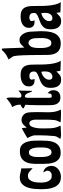

<svg xmlns="http://www.w3.org/2000/svg" viewBox="694 -1384 696 2124"><g transform="rotate(-90 1042.0 -322.0)"><path d="M141 -451Q167 -451 191 -444Q215 -437 241 -435Q240 -407 241.5 -379.5Q243 -352 243 -324V-309Q223 -327 205 -344Q187 -361 158 -361Q131 -361 116.5 -344.5Q102 -328 94.5 -304.5Q87 -281 85.5 -254.5Q84 -228 84 -209Q84 -194 87.5 -173.5Q91 -153 99.5 -136Q108 -119 122 -107.5Q136 -96 157 -99Q160 -98 167 -98Q186 -98 201 -112Q216 -126 216 -146Q216 -154 208.5 -168Q201 -182 197 -190Q213 -189 226.5 -181Q240 -173 249.5 -160.5Q259 -148 264 -132.5Q269 -117 269 -102Q269 -77 258.5 -57.5Q248 -38 231 -24.5Q214 -11 192.5 -3.5Q171 4 148 4Q101 4 74 -17Q47 -38 33 -70.5Q19 -103 15 -142Q11 -181 11 -217Q11 -250 14.5 -290.5Q18 -331 31 -367Q44 -403 70 -427Q96 -451 141 -451Z M434 -450Q478 -450 501.5 -427Q525 -404 535.5 -370Q546 -336 547.5 -297Q549 -258 549 -227Q549 -188 546.5 -147.5Q544 -107 531 -74Q518 -41 490.5 -20Q463 1 413 1Q371 1 346.5 -18Q322 -37 309.5 -66.5Q297 -96 294 -131.5Q291 -167 291 -199Q291 -242 291.5 -286.5Q292 -331 304.5 -367.5Q317 -404 346.5 -427Q376 -450 434 -450ZM367 -221Q367 -208 368 -187.5Q369 -167 374 -147.5Q379 -128 389.5 -114Q400 -100 419 -100Q438 -100 449 -112Q460 -124 465 -141Q470 -158 471.5 -176.5Q473 -195 473 -209Q473 -223 472.5 -246.5Q472 -270 467.5 -293Q463 -316 451.5 -333Q440 -350 419 -350Q397 -350 386.5 -335.5Q376 -321 371.5 -300.5Q367 -280 367 -258Q367 -236 367 -221Z M692 -374Q701 -385 710 -395.5Q719 -406 728.5 -414Q738 -422 750 -427Q762 -432 778 -432Q804 -432 826 -416Q848 -400 856 -374Q861 -358 862.5 -325.5Q864 -293 864 -257Q864 -221 863 -187Q862 -153 862 -134Q862 -100 868 -64.5Q874 -29 892 0Q879 5 867.5 5Q856 5 846 5Q822 5 798.5 3.5Q775 2 751 0Q759 -19 766.5 -34.5Q774 -50 776 -71Q781 -120 780.5 -177Q780 -234 780 -283Q780 -292 778 -303Q776 -314 771 -323.5Q766 -333 758.5 -339Q751 -345 739 -345Q715 -345 703.5 -320.5Q692 -296 687.5 -264Q683 -232 683.5 -199Q684 -166 684 -150Q684 -126 685 -108Q686 -90 689 -73Q692 -56 698 -39Q704 -22 714 0Q674 1 636.5 4.5Q599 8 567 -3Q578 -20 587.5 -34.5Q597 -49 599 -71Q603 -113 605 -153Q607 -193 607 -235Q607 -262 607 -277Q607 -292 604 -304Q601 -316 595 -329.5Q589 -343 577 -367Q584 -371 600 -381Q616 -391 633.5 -401Q651 -411 666.5 -419Q682 -427 687 -428Q689 -414 689.5 -401Q690 -388 692 -374Z M920 -535Q949 -546 972.5 -563.5Q996 -581 1019 -600Q1028 -567 1025.5 -532.5Q1023 -498 1023 -464Q1023 -451 1027 -442Q1031 -433 1046 -433Q1064 -433 1076.5 -444.5Q1089 -456 1102 -467L1099 -318H1089Q1086 -327 1082 -340Q1078 -353 1072 -365.5Q1066 -378 1057.5 -386.5Q1049 -395 1037 -395Q1030 -395 1026 -386.5Q1022 -378 1022 -372V-127Q1022 -118 1024.5 -107.5Q1027 -97 1039 -97Q1051 -97 1057.5 -101Q1064 -105 1067 -111.5Q1070 -118 1071 -126.5Q1072 -135 1073 -144Q1090 -128 1098 -115.5Q1106 -103 1106 -79Q1106 -42 1084.5 -22Q1063 -2 1027 -2Q995 -2 977.5 -15Q960 -28 951.5 -48.5Q943 -69 941.5 -94.5Q940 -120 940 -144Q940 -206 940.5 -266.5Q941 -327 945 -389Q934 -394 924.5 -399Q915 -404 904 -409Q909 -423 921 -430.5Q933 -438 946 -443V-453Q946 -475 938.5 -495.5Q931 -516 920 -535Z M1273 -442Q1318 -442 1342 -427Q1366 -412 1376.5 -387Q1387 -362 1388.5 -329.5Q1390 -297 1390 -263Q1390 -237 1390.5 -200Q1391 -163 1395 -125Q1399 -87 1408 -52.5Q1417 -18 1433 2Q1398 1 1372 0.5Q1346 0 1321 -2Q1318 -13 1317 -24Q1316 -35 1314 -46Q1300 -34 1291.5 -24.5Q1283 -15 1273.5 -8Q1264 -1 1251.5 2.5Q1239 6 1218 6Q1193 6 1176.5 -4Q1160 -14 1150 -30.5Q1140 -47 1136 -67.5Q1132 -88 1132 -109Q1132 -158 1151 -182Q1170 -206 1197.5 -219Q1225 -232 1255 -241.5Q1285 -251 1308 -271Q1313 -284 1313 -295Q1313 -345 1262 -345Q1249 -345 1236 -339.5Q1223 -334 1223 -318Q1223 -310 1226 -303Q1229 -296 1231 -288H1212Q1183 -288 1165.5 -304Q1148 -320 1148 -351Q1148 -377 1159.5 -394.5Q1171 -412 1189 -422.5Q1207 -433 1229 -437.5Q1251 -442 1273 -442ZM1222 -126Q1222 -110 1230 -100Q1238 -90 1255 -90Q1271 -90 1282.5 -97.5Q1294 -105 1301 -116.5Q1308 -128 1311 -142Q1314 -156 1314 -170Q1314 -194 1310 -213Q1295 -210 1279 -202.5Q1263 -195 1250.5 -183.5Q1238 -172 1230 -157.5Q1222 -143 1222 -126Z M1559 -650 1566 -649Q1567 -647 1568 -630Q1569 -613 1570 -588.5Q1571 -564 1572 -535Q1573 -506 1574 -479Q1575 -452 1576 -431Q1577 -410 1578 -401Q1589 -412 1597.5 -421.5Q1606 -431 1615 -438.5Q1624 -446 1635.5 -450Q1647 -454 1665 -454Q1687 -454 1704 -441Q1721 -428 1732 -408.5Q1743 -389 1748.5 -367Q1754 -345 1754 -326Q1754 -300 1756.5 -273.5Q1759 -247 1759 -221Q1759 -185 1755.5 -145.5Q1752 -106 1738 -73Q1724 -40 1696.5 -19Q1669 2 1622 2Q1586 2 1561.5 -9.5Q1537 -21 1522.5 -41.5Q1508 -62 1502 -90Q1496 -118 1496 -150Q1496 -166 1496 -196Q1496 -226 1495.5 -263Q1495 -300 1494.5 -340Q1494 -380 1492.5 -415.5Q1491 -451 1488.5 -478.5Q1486 -506 1483 -517Q1478 -531 1466 -546.5Q1454 -562 1446 -575Q1469 -585 1489.5 -597Q1510 -609 1528 -626Q1533 -631 1542 -640.5Q1551 -650 1559 -650ZM1619 -354Q1589 -339 1581 -310Q1573 -281 1573 -251Q1573 -235 1573 -210Q1573 -185 1577.5 -161Q1582 -137 1593 -119.5Q1604 -102 1627 -102Q1652 -102 1664 -121Q1676 -140 1680 -166.5Q1684 -193 1683 -220.5Q1682 -248 1682 -265Q1682 -277 1680 -292.5Q1678 -308 1672 -322Q1666 -336 1656 -345.5Q1646 -355 1630 -355Q1627 -355 1624.5 -354.5Q1622 -354 1619 -354Z M1921 -442Q1966 -442 1990 -427Q2014 -412 2024.5 -387Q2035 -362 2036.5 -329.5Q2038 -297 2038 -263Q2038 -237 2038.5 -200Q2039 -163 2043 -125Q2047 -87 2056 -52.5Q2065 -18 2081 2Q2046 1 2020 0.5Q1994 0 1969 -2Q1966 -13 1965 -24Q1964 -35 1962 -46Q1948 -34 1939.5 -24.5Q1931 -15 1921.5 -8Q1912 -1 1899.5 2.5Q1887 6 1866 6Q1841 6 1824.5 -4Q1808 -14 1798 -30.5Q1788 -47 1784 -67.5Q1780 -88 1780 -109Q1780 -158 1799 -182Q1818 -206 1845.5 -219Q1873 -232 1903 -241.5Q1933 -251 1956 -271Q1961 -284 1961 -295Q1961 -345 1910 -345Q1897 -345 1884 -339.5Q1871 -334 1871 -318Q1871 -310 1874 -303Q1877 -296 1879 -288H1860Q1831 -288 1813.5 -304Q1796 -320 1796 -351Q1796 -377 1807.5 -394.5Q1819 -412 1837 -422.5Q1855 -433 1877 -437.5Q1899 -442 1921 -442ZM1870 -126Q1870 -110 1878 -100Q1886 -90 1903 -90Q1919 -90 1930.5 -97.5Q1942 -105 1949 -116.5Q1956 -128 1959 -142Q1962 -156 1962 -170Q1962 -194 1958 -213Q1943 -210 1927 -202.5Q1911 -195 1898.5 -183.5Q1886 -172 1878 -157.5Q1870 -143 1870 -126Z"/></g></svg>

Font: Fette Mikado
Style: Regular
Weight: 400
Designer: Peter Wiegel
Foundry: Peter Wiegel
Version: Version 1.000